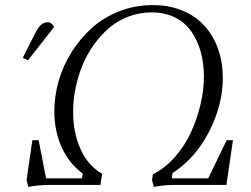

<svg xmlns="http://www.w3.org/2000/svg" viewBox="-20 -731 993 759"><path d="M69.8 -502 116.2 -594.2Q129.9 -621.6 141.6 -632.3Q153.3 -643.1 168.9 -643.1Q184.6 -643.1 193.8 -624L90.8 -493.2ZM85 -19 107.9 -176.8H132.8L162.1 -25.9H304.2L307.1 -44.9Q252.9 -84.5 223.9 -148.7Q194.8 -212.9 194.8 -291Q194.8 -351.1 211.9 -411.1Q229 -471.2 262.9 -524.9Q296.9 -578.6 343 -620.4Q389.2 -662.1 451.7 -686.5Q514.2 -710.9 584 -710.9Q648.9 -710.9 701.7 -689Q754.4 -667 789.1 -628.2Q823.7 -589.4 842.3 -536.9Q860.8 -484.4 860.8 -422.9Q860.8 -317.9 807.4 -212.2Q753.9 -106.4 662.1 -46.9L659.2 -25.9H803.2L876 -176.8H900.9L875 0H673.8Q628.9 0 587.9 7.8L581.1 -19L584 -42Q631.3 -64.9 670.9 -109.6Q710.4 -154.3 734.9 -207.8Q759.3 -261.2 772.7 -318.4Q786.1 -375.5 786.1 -428.2Q786.1 -481 773.4 -526.4Q760.7 -571.8 736.1 -606.9Q711.4 -642.1 671.4 -662.1Q631.3 -682.1 580.1 -682.1Q531.7 -682.1 488 -665.5Q444.3 -648.9 410.9 -620.1Q377.4 -591.3 350.1 -553Q322.8 -514.6 305.2 -470.9Q287.6 -427.2 278.3 -380.9Q269 -334.5 269 -289.1Q269 -207 298.3 -141.6Q327.6 -76.2 383.8 -43.9L377 0H178.2Q132.8 0 91.8 7.8Z"/></svg>

Font: Dihjauti S
Style: Italic
Weight: 400
Italic angle: -9°
Designer: T. Christopher White
Version: Version 3.0.0